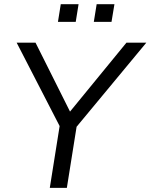

<svg xmlns="http://www.w3.org/2000/svg" viewBox="-20 -912 730 932"><path d="M221.7 0 274.1 -329.3 283.4 -273 60.8 -705H152.4L327.9 -354.3H306.8L593.9 -705H690.4L330.2 -270.6L357 -329.3L304.5 0ZM435.4 -805.9 449.2 -891.7H535.5L521.3 -805.9ZM261.3 -805.9 275 -891.7H361.4L347.6 -805.9Z"/></svg>

Font: Mulish ExtraLight
Style: Italic
Weight: 200
Italic angle: -9°
Designer: Vernon Adams
Foundry: Vernon Adams
Version: Version 3.603